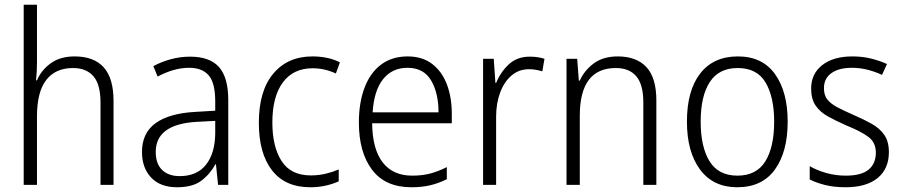

<svg xmlns="http://www.w3.org/2000/svg" viewBox="-20 -780 3811 810"><path d="M136 -517Q136 -496 135 -478Q134 -460 132 -441H136Q154 -484 194 -513Q234 -542 295 -542Q376 -542 417.5 -496Q459 -450 459 -354V0H404V-348Q404 -424 374 -458.5Q344 -493 288 -493Q214 -493 175 -442.5Q136 -392 136 -289V0H80V-760H136Z M782 -541Q865 -541 904 -497Q943 -453 943 -358V0H900L891 -87H889Q865 -44 828.5 -17Q792 10 727 10Q656 10 617.5 -31Q579 -72 579 -139Q579 -219 636.5 -260.5Q694 -302 804 -308L888 -313V-352Q888 -430 860.5 -462Q833 -494 778 -494Q745 -494 712 -484.5Q679 -475 645 -457L627 -501Q660 -519 700 -530Q740 -541 782 -541ZM810 -266Q637 -256 637 -139Q637 -89 664 -63Q691 -37 738 -37Q811 -37 849 -85Q887 -133 888 -217V-270Z M1289 10Q1183 10 1127.5 -61.5Q1072 -133 1072 -262Q1072 -397 1133 -469.5Q1194 -542 1298 -542Q1332 -542 1361.5 -535.5Q1391 -529 1414 -517L1397 -470Q1349 -492 1299 -492Q1217 -492 1173 -432Q1129 -372 1129 -263Q1129 -161 1168 -100.5Q1207 -40 1291 -40Q1324 -40 1353.5 -47Q1383 -54 1409 -65V-15Q1385 -4 1354.5 3Q1324 10 1289 10Z M1700 -542Q1762 -542 1803.5 -510Q1845 -478 1865.5 -423.5Q1886 -369 1886 -300V-260H1550Q1551 -152 1594 -95.5Q1637 -39 1719 -39Q1760 -39 1793.5 -47.5Q1827 -56 1865 -75V-24Q1831 -7 1795.5 1.5Q1760 10 1716 10Q1605 10 1549.5 -64Q1494 -138 1494 -263Q1494 -346 1517.5 -409Q1541 -472 1587 -507Q1633 -542 1700 -542ZM1699 -494Q1635 -494 1596.5 -446.5Q1558 -399 1552 -306H1830Q1830 -388 1798.5 -441Q1767 -494 1699 -494Z M2215 -541Q2249 -541 2277 -532L2268 -479Q2255 -483 2241 -485.5Q2227 -488 2212 -488Q2169 -488 2138 -461.5Q2107 -435 2090 -389.5Q2073 -344 2073 -287V0H2018V-532H2063L2070 -430H2073Q2091 -475 2126 -508Q2161 -541 2215 -541Z M2586 -542Q2665 -542 2707 -497Q2749 -452 2749 -356V0H2694V-349Q2694 -423 2664.5 -458Q2635 -493 2578 -493Q2426 -493 2426 -292V0H2370V-532H2415L2422 -440H2426Q2445 -483 2485 -512.5Q2525 -542 2586 -542Z M3303 -267Q3303 -139 3249 -64.5Q3195 10 3090 10Q2989 10 2933.5 -64.5Q2878 -139 2878 -267Q2878 -398 2934 -470Q2990 -542 3093 -542Q3196 -542 3249.5 -467.5Q3303 -393 3303 -267ZM2936 -267Q2936 -160 2973.5 -99.5Q3011 -39 3091 -39Q3171 -39 3208.5 -99Q3246 -159 3246 -267Q3246 -370 3210 -431.5Q3174 -493 3092 -493Q3013 -493 2974.5 -434Q2936 -375 2936 -267Z M3730 -138Q3730 -68 3682.5 -29Q3635 10 3547 10Q3499 10 3461 0.5Q3423 -9 3396 -23V-79Q3427 -61 3466.5 -50Q3506 -39 3548 -39Q3614 -39 3644.5 -64.5Q3675 -90 3675 -136Q3675 -179 3643.5 -202.5Q3612 -226 3550 -251Q3507 -270 3473.5 -288.5Q3440 -307 3421 -334.5Q3402 -362 3402 -406Q3402 -469 3449 -505.5Q3496 -542 3576 -542Q3618 -542 3654.5 -533Q3691 -524 3722 -510L3701 -464Q3674 -477 3641 -485.5Q3608 -494 3574 -494Q3519 -494 3487.5 -471.5Q3456 -449 3456 -408Q3456 -378 3470.5 -360Q3485 -342 3512.5 -327.5Q3540 -313 3581 -295Q3623 -277 3657 -258Q3691 -239 3710.5 -211Q3730 -183 3730 -138Z"/></svg>

Font: Noto Sans Arabic SemCond Light
Style: Regular
Weight: 300
Width: 4
Designer: Monotype Design Team, Nadine Chahine, Nizar Qandah and Khaled Hosny
Foundry: Monotype Imaging Inc.
Version: Version 2.012; ttfautohint (v1.8.4.7-5d5b)